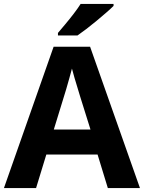

<svg xmlns="http://www.w3.org/2000/svg" viewBox="-20 -954 730 974"><path d="M527 0 475 -170H215L163 0H0L252 -717H437L690 0ZM387 -463Q382 -480 374 -506Q366 -532 358 -559Q350 -586 345 -606Q340 -586 331.5 -556.5Q323 -527 315.5 -500.5Q308 -474 304 -463L253 -297H439ZM556 -924Q542 -910 519 -890Q496 -870 469.5 -848Q443 -826 417.5 -806.5Q392 -787 373 -774H274V-787Q290 -806 311.5 -831.5Q333 -857 354 -884.5Q375 -912 389 -934H556Z"/></svg>

Font: Noto Sans Hanifi Rohingya
Style: Regular
Weight: 400
Designer: Monotype Design Team and DaltonMaag
Foundry: Google LLC
Version: Version 2.101